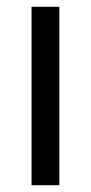

<svg xmlns="http://www.w3.org/2000/svg" viewBox="-20 -546 268 566"><path d="M155 0V-526H73V0Z"/></svg>

Font: Archivo Narrow
Style: Regular
Weight: 400
Designer: Hector Gatti
Foundry: Omnibus-Type
Version: Version 1.003;PS 001.003;hotconv 1.0.70;makeotf.lib2.5.58329